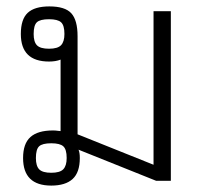

<svg xmlns="http://www.w3.org/2000/svg" viewBox="-20 -564 618 599"><path d="M52 -71Q52 -116 75 -136.5Q98 -157 145 -157Q154 -157 159.5 -156Q165 -155 169 -155V-378Q154 -372 133 -372Q45 -372 45 -458Q45 -504 66.5 -524Q88 -544 134 -544Q183 -544 202.5 -522.5Q222 -501 222 -451V-145L459 -50V-529H513V0H467L225 -97Q229 -88 229 -71Q229 -26 206.5 -5.5Q184 15 140 15Q52 15 52 -71ZM181 -458Q181 -485 170.5 -494.5Q160 -504 133 -504Q105 -504 95 -494.5Q85 -485 85 -458Q85 -433 95.5 -422.5Q106 -412 133 -412Q160 -412 170.5 -423Q181 -434 181 -458ZM188 -71Q188 -98 177.5 -107.5Q167 -117 140 -117Q112 -117 102 -107.5Q92 -98 92 -71Q92 -46 102.5 -35.5Q113 -25 140 -25Q167 -25 177.5 -36Q188 -47 188 -71Z"/></svg>

Font: Pridi ExtraLight
Style: Regular
Weight: 275
Designer: Katatrad Team
Foundry: CadsonDemak
Version: Version 1.001